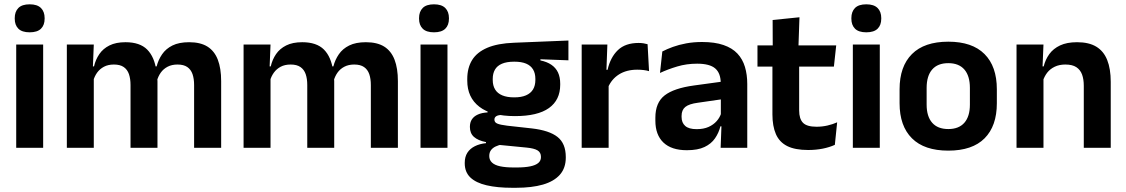

<svg xmlns="http://www.w3.org/2000/svg" viewBox="-20 -702 5347 912"><path d="M57 0V-490.5H185V0ZM121 -548.5Q84.5 -548.5 67.2 -565.8Q50 -583 50 -613.5V-616Q50 -646.5 67.2 -664Q84.5 -681.5 121 -681.5Q157 -681.5 174.5 -664Q192 -646.5 192 -616V-613.5Q192 -582.5 174.5 -565.5Q157 -548.5 121 -548.5Z M902 0V-298Q902 -328 894.5 -349.8Q887 -371.5 869.8 -383.5Q852.5 -395.5 823 -395.5Q796 -395.5 776 -385Q756 -374.5 743.5 -356.8Q731 -339 725 -316.5L711 -386.5H724Q732 -418 750 -444.2Q768 -470.5 799.2 -486Q830.5 -501.5 878.5 -501.5Q932 -501.5 965.2 -480.8Q998.5 -460 1014.5 -418.8Q1030.5 -377.5 1030.5 -316.5V0ZM297.5 0V-490.5H425.5L420.5 -366L425.5 -360.5V0ZM600 0V-298Q600 -328 592.5 -349.8Q585 -371.5 567.8 -383.5Q550.5 -395.5 521 -395.5Q493.5 -395.5 473.8 -385Q454 -374.5 441.2 -356.8Q428.5 -339 422.5 -316.5L402.5 -386.5H426.5Q434 -419 451.8 -445Q469.5 -471 500 -486.2Q530.5 -501.5 576 -501.5Q644.5 -501.5 679.2 -466.5Q714 -431.5 723 -364.5Q725 -354.5 726.5 -341.2Q728 -328 728 -316.5V0Z M1741.5 0V-298Q1741.5 -328 1734 -349.8Q1726.5 -371.5 1709.2 -383.5Q1692 -395.5 1662.5 -395.5Q1635.5 -395.5 1615.5 -385Q1595.5 -374.5 1583 -356.8Q1570.5 -339 1564.5 -316.5L1550.5 -386.5H1563.5Q1571.5 -418 1589.5 -444.2Q1607.5 -470.5 1638.8 -486Q1670 -501.5 1718 -501.5Q1771.5 -501.5 1804.8 -480.8Q1838 -460 1854 -418.8Q1870 -377.5 1870 -316.5V0ZM1137 0V-490.5H1265L1260 -366L1265 -360.5V0ZM1439.5 0V-298Q1439.5 -328 1432 -349.8Q1424.5 -371.5 1407.2 -383.5Q1390 -395.5 1360.5 -395.5Q1333 -395.5 1313.2 -385Q1293.5 -374.5 1280.8 -356.8Q1268 -339 1262 -316.5L1242 -386.5H1266Q1273.5 -419 1291.2 -445Q1309 -471 1339.5 -486.2Q1370 -501.5 1415.5 -501.5Q1484 -501.5 1518.8 -466.5Q1553.5 -431.5 1562.5 -364.5Q1564.5 -354.5 1566 -341.2Q1567.5 -328 1567.5 -316.5V0Z M1977.5 0V-490.5H2105.5V0ZM2041.5 -548.5Q2005 -548.5 1987.8 -565.8Q1970.5 -583 1970.5 -613.5V-616Q1970.5 -646.5 1987.8 -664Q2005 -681.5 2041.5 -681.5Q2077.5 -681.5 2095 -664Q2112.5 -646.5 2112.5 -616V-613.5Q2112.5 -582.5 2095 -565.5Q2077.5 -548.5 2041.5 -548.5Z M2426 -150.5Q2314.5 -150.5 2257 -194.8Q2199.5 -239 2199.5 -319V-326.5Q2199.5 -379.5 2222.5 -416.8Q2245.5 -454 2294.5 -475Q2343.5 -496 2421.5 -499L2680 -509.5V-415.5L2547 -420.5V-415Q2578.5 -408.5 2599.2 -394.2Q2620 -380 2630.5 -357.8Q2641 -335.5 2641 -304V-299.5Q2641 -227 2587.5 -188.8Q2534 -150.5 2426 -150.5ZM2420 93.5H2434Q2473 93.5 2498.5 88.2Q2524 83 2536.8 72.2Q2549.5 61.5 2549.5 44.5V43Q2549.5 22 2533.2 12.2Q2517 2.5 2481 -1L2337.5 -15L2367 -16.5Q2348.5 -13 2334.2 -6.2Q2320 0.5 2312 11.5Q2304 22.5 2304 38.5V39.5Q2304 58 2317 70.2Q2330 82.5 2356 88Q2382 93.5 2420 93.5ZM2413 190Q2342 190 2291.5 178.2Q2241 166.5 2214.2 141Q2187.5 115.5 2187.5 73.5V71.5Q2187.5 43 2200 23.5Q2212.5 4 2235.5 -7.5Q2258.5 -19 2288.5 -22V-27Q2250.5 -34.5 2231.2 -51.8Q2212 -69 2212 -99V-99.5Q2212 -120.5 2221.5 -135Q2231 -149.5 2249.8 -158Q2268.5 -166.5 2296 -168V-182.5L2404.5 -155.5L2369.5 -156.5Q2346.5 -156 2337.5 -150.2Q2328.5 -144.5 2328.5 -134V-133.5Q2328.5 -120.5 2342.5 -114.8Q2356.5 -109 2389 -105L2506.5 -92Q2589 -82.5 2628.2 -51.5Q2667.5 -20.5 2667.5 44V46.5Q2667.5 96 2639.5 127.8Q2611.5 159.5 2558.8 174.8Q2506 190 2431 190ZM2422.5 -239.5Q2456 -239.5 2478.2 -249Q2500.5 -258.5 2511.8 -277Q2523 -295.5 2523 -322V-327.5Q2523 -354 2512 -372.2Q2501 -390.5 2479 -399.8Q2457 -409 2423.5 -409H2422Q2386.5 -409 2364 -399.2Q2341.5 -389.5 2331 -371.2Q2320.5 -353 2320.5 -327.5V-322Q2320.5 -295.5 2331.8 -277Q2343 -258.5 2365.8 -249Q2388.5 -239.5 2422.5 -239.5Z M2867.5 -285 2835 -370.5H2866Q2879.5 -430 2915 -464Q2950.5 -498 3013.5 -498Q3026.5 -498 3037 -496.2Q3047.5 -494.5 3056 -492L3063 -364Q3052 -367.5 3037.5 -369.2Q3023 -371 3007 -371Q2956 -371 2920.2 -348.5Q2884.5 -326 2867.5 -285ZM2743 0V-490.5H2865L2859.5 -340L2871 -335.5V0Z M3403 0 3407.5 -120 3404 -131V-284.5L3403.5 -306.5Q3403.5 -354.5 3377.2 -377Q3351 -399.5 3291.5 -399.5Q3241 -399.5 3196.8 -386.2Q3152.5 -373 3115 -355.5L3126 -457.5Q3148 -469 3176.2 -479.2Q3204.5 -489.5 3239.5 -496Q3274.5 -502.5 3315 -502.5Q3375 -502.5 3416.5 -488.2Q3458 -474 3482.8 -447.5Q3507.5 -421 3518.5 -384.2Q3529.5 -347.5 3529.5 -303V0ZM3242.5 11.5Q3169.5 11.5 3131.2 -25Q3093 -61.5 3093 -129V-143Q3093 -214.5 3137 -248.8Q3181 -283 3276.5 -296L3415.5 -315L3423 -232.5L3295 -214Q3253 -208.5 3235.2 -194Q3217.5 -179.5 3217.5 -151.5V-146.5Q3217.5 -119 3234.8 -103.8Q3252 -88.5 3289 -88.5Q3322 -88.5 3345.5 -99Q3369 -109.5 3384.2 -126.8Q3399.5 -144 3406 -165.5L3424 -102H3402Q3394 -70.5 3376.2 -44.8Q3358.5 -19 3326.5 -3.8Q3294.5 11.5 3242.5 11.5Z M3819 10.5Q3756.5 10.5 3719.2 -8.2Q3682 -27 3665.5 -65Q3649 -103 3649 -158.5V-444.5H3776V-177.5Q3776 -137.5 3794.2 -118.8Q3812.5 -100 3858.5 -100Q3885.5 -100 3910.5 -105.8Q3935.5 -111.5 3956.5 -121L3945.5 -14Q3920.5 -2.5 3888.2 4Q3856 10.5 3819 10.5ZM3578 -385.5V-486.5H3952L3941 -385.5ZM3650.5 -477 3650 -607 3777.5 -620 3772.5 -477Z M4031 0V-490.5H4159V0ZM4095 -548.5Q4058.5 -548.5 4041.2 -565.8Q4024 -583 4024 -613.5V-616Q4024 -646.5 4041.2 -664Q4058.5 -681.5 4095 -681.5Q4131 -681.5 4148.5 -664Q4166 -646.5 4166 -616V-613.5Q4166 -582.5 4148.5 -565.5Q4131 -548.5 4095 -548.5Z M4484.5 13.5Q4370.5 13.5 4311.8 -45Q4253 -103.5 4253 -211.5V-278Q4253 -386.5 4311.8 -445.2Q4370.5 -504 4484.5 -504Q4598 -504 4656.5 -445.2Q4715 -386.5 4715 -278V-211.5Q4715 -103.5 4656.8 -45Q4598.5 13.5 4484.5 13.5ZM4484.5 -89Q4534.5 -89 4560.8 -119Q4587 -149 4587 -205V-284.5Q4587 -341.5 4560.8 -371.8Q4534.5 -402 4484.5 -402Q4434 -402 4407.8 -371.8Q4381.5 -341.5 4381.5 -284.5V-205Q4381.5 -149 4407.8 -119Q4434 -89 4484.5 -89Z M5128 0V-294.5Q5128 -325.5 5119.8 -348Q5111.5 -370.5 5092.5 -383Q5073.5 -395.5 5040.5 -395.5Q5011.5 -395.5 4989.8 -385Q4968 -374.5 4954.2 -356.8Q4940.5 -339 4933.5 -316.5L4913.5 -386.5H4937.5Q4945.5 -419 4964.2 -445Q4983 -471 5015.2 -486.2Q5047.5 -501.5 5096 -501.5Q5152.5 -501.5 5187.5 -480.2Q5222.5 -459 5239.2 -417Q5256 -375 5256 -313V0ZM4808.5 0V-490.5H4936.5L4931.5 -371L4936.5 -360.5V0Z"/></svg>

Font: Anek Latin Medium SemiBold
Style: Regular
Weight: 600
Version: Version 1.003